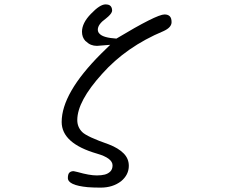

<svg xmlns="http://www.w3.org/2000/svg" viewBox="-20 -732 1040 877"><path d="M290 81.1Q290 114.3 380.9 123Q407.2 125 439.5 125Q495.1 125 533.2 95.7Q568.4 66.4 568.4 25.4Q568.4 -7.8 544.4 -31.7Q520.5 -55.7 477.5 -72.3Q377 -107.4 355.5 -128.9Q333 -151.4 333 -183.6Q333 -269.5 446.3 -394.5Q556.6 -518.6 726.6 -589.8Q763.7 -606.4 763.7 -630.9Q763.7 -649.4 755.4 -657.7Q747.1 -666 731.4 -666Q695.3 -666 511.7 -555.7Q452.1 -559.6 435.5 -577.1Q426.8 -585 426.8 -596.7Q426.8 -621.1 463.9 -647.5Q487.3 -666 491.2 -678.7Q492.2 -680.7 492.2 -684.6Q492.2 -688.5 491.2 -692.4Q489.3 -700.2 485.4 -704.1Q478.5 -711.9 461.9 -711.9Q436.5 -711.9 395.5 -668.9Q354.5 -627 354.5 -586.9Q354.5 -561.5 370.1 -544.9L374 -542Q393.6 -522.5 422.9 -522.5L483.4 -527.3Q452.1 -497.1 441.4 -486.3Q261.7 -306.6 261.7 -174.8Q261.7 -77.1 422.9 -30.3Q494.1 -9.8 494.1 23.4Q494.1 41 483.9 51.3Q473.6 61.5 458.5 65.4Q443.4 69.3 421.9 69.3Q388.7 69.3 334 53.7L316.4 49.8Q303.7 49.8 296.9 56.6Q290 63.5 290 81.1Z"/></svg>

Font: FakePearl
Style: ExtraLight
Weight: 300
Version: Version 1.2